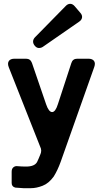

<svg xmlns="http://www.w3.org/2000/svg" viewBox="-20 -789 545 1004"><path d="M204 -544Q195 -538 183.5 -538Q172 -538 162.5 -549Q153 -560 153 -571.5Q153 -583 162 -593L323 -757Q334 -769 347 -769Q360 -769 371 -756L400 -722Q411 -710 409 -697Q407 -684 393 -675ZM102 195 60 192Q41 187 41 168V109Q41 93 50.5 85.5Q60 78 72 80Q93 82 116 82Q161 82 174 58Q178 51 181.5 41.5Q185 32 190 21L194 10Q197 -1 194 -12L26 -437Q18 -457 26 -469.5Q34 -482 56 -482H116Q139 -482 147 -460L221 -244Q235 -203 252.5 -203Q270 -203 283 -245L353 -459Q360 -482 384 -482H442Q463 -482 471.5 -470.5Q480 -459 473 -439L297 58Q281 102 261 134Q235 170 202.5 182.5Q170 195 142 195Z"/></svg>

Font: Tsunagi Gothic Black
Style: Regular
Weight: 900
Designer: Yoshimichi Ohira
Foundry: Positype
Version: Version 1.001